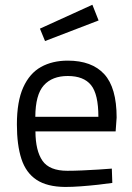

<svg xmlns="http://www.w3.org/2000/svg" viewBox="-20 -760 545 791"><path d="M248.4 10.2Q174 9.6 130.4 -19.3Q86.8 -48.2 68.2 -105.4Q49.6 -162.6 49.6 -247.2Q49.6 -342.2 75.8 -400.1Q102 -458 148.9 -484.1Q195.8 -510.2 259.2 -510.2Q358.4 -510.2 409.4 -454.6Q460.5 -399 460.5 -275.8L456.4 -218.7H126Q126.4 -139 155 -97.7Q183.7 -56.4 257.5 -56.4Q285.1 -56.4 318.7 -57.9Q352.3 -59.4 384.9 -61.4Q417.5 -63.4 440.7 -65.4L442.7 -6.4Q418.7 -2.8 384.5 1Q350.2 4.8 314.2 7.5Q278.2 10.2 248.4 10.2ZM125.5 -278.9H385.3Q385.3 -372.1 355 -409.5Q324.7 -446.9 259.2 -446.9Q195 -446.9 160.5 -408.4Q126 -369.9 125.5 -278.9ZM165.5 -590.9 144.5 -642 360.6 -740.4 386.2 -675.7Z"/></svg>

Font: Titillium Web
Style: Bold
Weight: 700
Designer: Mohamed Gaber, Accademia di Belle Arti di Urbino
Foundry: Kief Type Foundry, Accademia di Belle Arti di Urbino
Version: Version 3.000